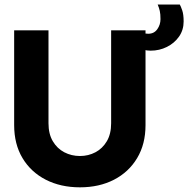

<svg xmlns="http://www.w3.org/2000/svg" viewBox="-20 -790 806 822"><path d="M455.8 -660H603V-254.4Q603 -172.9 567.1 -113.1Q531.3 -53.3 468 -20.6Q404.8 12 322.3 12Q239.8 12 176 -20.6Q112.3 -53.3 76.4 -113.1Q40.6 -172.9 40.6 -254.4V-660H187.6V-262.3Q187.6 -216.6 206.1 -185.4Q224.6 -154.1 255.2 -138.1Q285.9 -122.1 322.3 -122.1Q358.4 -122.1 388.6 -138.1Q418.9 -154.1 437.4 -185.4Q455.8 -216.6 455.8 -262.3ZM625.1 -573.1Q608.1 -573.1 595.6 -577Q583.1 -580.9 571.6 -587.4V-660Q579.1 -653.5 589.4 -649.5Q599.7 -645.5 614.7 -645.5Q639.7 -645.5 653.4 -664.9Q667.1 -684.2 667.1 -708.1Q667.1 -729.7 664.1 -743.1Q661.1 -756.5 655.1 -770.5H749.8Q753.8 -763.9 760 -746.1Q766.2 -728.4 766.2 -698.1Q766.2 -661.6 746.5 -633.4Q726.7 -605.1 694.5 -589.1Q662.4 -573.1 625.1 -573.1Z"/></svg>

Font: League Spartan Extralight
Style: Regular
Weight: 200
Foundry: The League of Moveable Type
Version: Version 2.300; ttfautohint (v1.8.3)